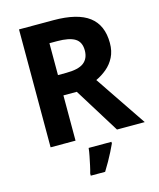

<svg xmlns="http://www.w3.org/2000/svg" viewBox="-134 -808 928 1123"><g transform="rotate(-15 330.0 -246.5)"><path d="M298 -714Q444 -714 513.5 -661Q583 -608 583 -500Q583 -451 564.5 -414.5Q546 -378 515.5 -352.5Q485 -327 450 -311L660 0H492L322 -274H241V0H90V-714ZM287 -590H241V-397H290Q365 -397 397.5 -422Q430 -447 430 -496Q430 -547 395.5 -568.5Q361 -590 287 -590ZM442 71Q432 93 419.5 117.5Q407 142 392.5 168Q378 194 361 221H274V208Q280 188 285.5 162Q291 136 296.5 109Q302 82 304 61H442Z"/></g></svg>

Font: Noto Sans Tangsa
Style: Regular
Weight: 400
Designer: David Williams
Foundry: Google LLC
Version: Version 1.504